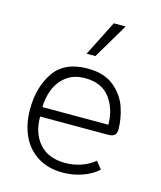

<svg xmlns="http://www.w3.org/2000/svg" viewBox="-111 -814 761 906"><g transform="rotate(15 269.0 -361.5)"><path d="M55 -239Q55 -347 105.5 -421Q156 -495 269 -495Q351 -495 399 -455Q447 -415 465 -360.5Q483 -306 483 -256Q483 -236 473.5 -227Q464 -218 442 -218H110Q110 -136 154 -86.5Q198 -37 280 -37Q321 -37 358.5 -50Q396 -63 423 -86L452 -50Q421 -22 375.5 -6Q330 10 280 10Q210 10 159 -21.5Q108 -53 81.5 -109.5Q55 -166 55 -239ZM431 -264Q431 -341 390.5 -394.5Q350 -448 269 -448Q213 -448 177 -419.5Q141 -391 125 -349Q109 -307 109 -264ZM332 -733H390L288 -561H245Z"/></g></svg>

Font: Niramit ExtraLight
Style: Regular
Weight: 200
Designer: Katatrad Aksorn Co.,Ltd.
Foundry: Cadson Demak Co.,Ltd.
Version: Version 1.000; ttfautohint (v1.6)